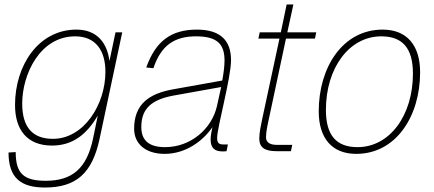

<svg xmlns="http://www.w3.org/2000/svg" viewBox="-20 -674 1936 856"><path d="M180 162C318 162 391 100 424 -55L525 -530H495L468 -402C458 -482 413 -542 321 -542C151 -542 47 -382 47 -206C47 -94 102 -25 212 -25C306 -25 368 -77 416 -159L395 -57C367 77 302 132 184 132C86 132 50 100 50 4L18 6C18 120 74 162 180 162ZM216 -55C126 -55 79 -106 79 -212C79 -344 159 -512 315 -512C407 -512 450 -448 450 -354C450 -208 354 -55 216 -55Z M919 -52C919 -13 938 1 972 1C977 1 983 1 990 0L996 -30H976C958 -30 948 -35 948 -59C948 -106 1010 -326 1010 -406C1010 -492 964 -542 858 -542C743 -542 674 -491 632 -373L664 -370C698 -472 758 -512 854 -512C950 -512 981 -476 981 -404C981 -380 977 -348 971 -315L753 -276C645 -257 578 -210 578 -100C578 -32 630 12 714 12C806 12 883 -43 927 -107C923 -90 919 -68 919 -52ZM610 -108C610 -190 656 -230 754 -248L966 -286C959 -254 952 -223 947 -200C924 -100 831 -18 716 -18C644 -18 610 -48 610 -108Z M1212 0H1277L1283 -28H1216C1179 -28 1166 -42 1166 -62C1166 -85 1172 -114 1180 -150L1255 -502H1384L1390 -530H1261L1288 -654H1258L1232 -530H1138L1132 -502H1226L1150 -148C1143 -114 1136 -84 1136 -56C1136 -17 1160 0 1212 0Z M1568 12C1746 12 1853 -156 1853 -352C1853 -472 1794 -542 1686 -542C1508 -542 1401 -374 1401 -178C1401 -58 1460 12 1568 12ZM1574 -18C1480 -18 1433 -70 1433 -184C1433 -370 1536 -512 1680 -512C1774 -512 1821 -460 1821 -346C1821 -160 1718 -18 1574 -18Z"/></svg>

Font: Geist Thin
Style: Italic
Weight: 100
Italic angle: -12°
Designer: Basement.studio, Andrés Briganti, Mateo Zaragoza
Foundry: Basement.studio, Vercel, Andrés Briganti, Guido Ferreyra, Mateo Zaragoza
Version: Version 1.500